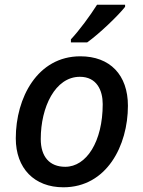

<svg xmlns="http://www.w3.org/2000/svg" viewBox="-20 -786 609 815"><path d="M281 -619V-606H350C401 -642 483 -721 511 -757V-766H392C363 -720 316 -656 281 -619ZM249 9C433 9 523 -168 523 -337C523 -468 447 -547 321 -547C139 -547 47 -371 47 -199C47 -71 126 9 249 9ZM257 -78C190 -78 153 -121 153 -196C153 -331 214 -460 319 -460C391 -460 416 -402 416 -344C416 -185 347 -78 257 -78Z"/></svg>

Font: Noto Sans Medium
Style: Italic
Weight: 500
Italic angle: -12°
Designer: Monotype Design Team
Foundry: Monotype Imaging Inc.
Version: Version 2.013